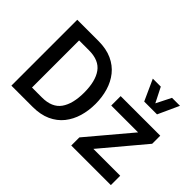

<svg xmlns="http://www.w3.org/2000/svg" viewBox="-135 -1111 1437 1437"><g transform="rotate(45 583.0 -393.0)"><path d="M623.5 -348.6Q623.5 -277.8 605 -214.8Q586.4 -151.9 547.9 -103.5Q509.3 -55.2 449 -27.6Q388.7 0 305.2 0H81.1V-697.3H305.2Q388.7 -697.3 449 -669.7Q509.3 -642.1 547.9 -593.8Q586.4 -545.4 605 -482.4Q623.5 -419.4 623.5 -348.6ZM503.4 -348.6Q503.4 -468.3 457.3 -533Q411.1 -597.7 305.2 -597.7H200.2V-99.1H305.2Q411.1 -99.1 457.3 -164.1Q503.4 -229 503.4 -348.6ZM714.8 -423.3V-522.9H1133.8V-437.5L849.6 -99.1H1133.8V0H714.8V-85.9L999 -423.3ZM792.5 -785.6H877L936.5 -668L995.6 -785.6H1080.1L1003.9 -618.7H868.2Z"/></g></svg>

Font: Estedad-FD SemiBold
Style: Regular
Weight: 600
Designer: Amin Abedi
Version: Version 7.3